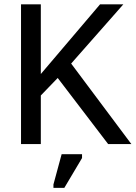

<svg xmlns="http://www.w3.org/2000/svg" viewBox="-20 -679 640 905"><path d="M489.7 0 252 -311.5 172.4 -229V0H79.1V-658.7H172.4V-330.1L451.7 -658.7H561.5L315.4 -379.4L599.1 0ZM231.9 206.5V190.4L270.5 47.9H366.7V65.9L283.2 206.5Z"/></svg>

Font: Cousine
Style: Regular
Weight: 400
Monospace: yes
Designer: Steve Matteson
Foundry: Ascender Corporation
Version: Version 1.20